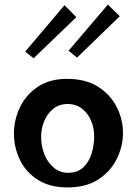

<svg xmlns="http://www.w3.org/2000/svg" viewBox="-20 -808 598 840"><path d="M275 12Q197 12 144.5 -22Q92 -56 66.5 -110Q41 -164 41 -223Q41 -283 67 -338Q93 -393 145 -428Q197 -463 273 -463Q355 -463 409 -428.5Q463 -394 490.5 -340Q518 -286 518 -226Q518 -167 490.5 -112Q463 -57 409.5 -22.5Q356 12 275 12ZM278 -52Q319 -52 344 -75.5Q369 -99 380.5 -135.5Q392 -172 392 -212Q392 -248 378.5 -280Q365 -312 339 -332.5Q313 -353 276 -353Q239 -353 213 -332Q187 -311 173.5 -278.5Q160 -246 160 -210Q160 -167 175 -131Q190 -95 216.5 -73.5Q243 -52 278 -52ZM317 -556 280 -586 452 -788 504 -737ZM127 -553 90 -582 262 -785 314 -733Z"/></svg>

Font: Marhey
Style: Regular
Weight: 400
Designer: Nur Syamsi & Bustanul Arifin
Foundry: Namelatype
Version: Version 1.000; ttfautohint (v1.8.4.7-5d5b)